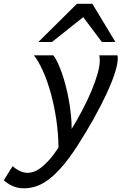

<svg xmlns="http://www.w3.org/2000/svg" viewBox="-118 -786 653 1033"><path d="M169.4 -488.3Q181.6 -471.7 193.6 -446Q205.6 -420.4 216.6 -388.4Q227.5 -356.4 236.8 -319.8Q246.1 -283.2 252.9 -244.6Q259.8 -206.1 263.7 -167.2Q267.6 -128.4 267.6 -92.3Q299.3 -144 326.9 -197Q354.5 -250 375 -299.1Q395.5 -348.1 407.2 -390.1Q418.9 -432.1 418.9 -461.9Q418.9 -476.6 416 -488.3H513.7Q515.6 -481.9 515.6 -470.7Q515.6 -441.9 500 -393.3Q484.4 -344.7 455.6 -282.5Q426.8 -220.2 386.5 -147.9Q346.2 -75.7 297.4 0Q253.4 67.9 214.8 111.8Q176.3 155.8 141.4 181.4Q106.4 207 74.5 217Q42.5 227.1 11.2 227.1Q-22.5 227.1 -49.1 215.3Q-75.7 203.6 -97.7 184.1L-49.8 107.4Q-43.9 113.8 -34.9 120.1Q-25.9 126.5 -15.4 131.8Q-4.9 137.2 7.1 140.6Q19 144 31.2 144Q45.9 144 64.2 137.7Q82.5 131.3 103.3 115.5Q124 99.6 147.5 73.5Q170.9 47.4 196.8 7.8Q195.8 -69.3 184.6 -144.5Q173.3 -219.7 155 -285.4Q136.7 -351.1 113.3 -403.6Q89.8 -456.1 64.5 -488.3ZM88.4 -560.1 295.9 -765.6H378.9L502.9 -560.1H430.2L329.6 -693.8L161.6 -560.1Z"/></svg>

Font: Andika New Basic
Style: Italic
Weight: 400
Italic angle: -14°
Designer: Victor Gaultney, Annie Olsen, Julie Remington, Don Collingsworth, Eric Hays
Foundry: SIL International
Version: Version 5.500